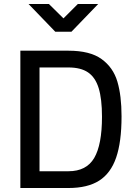

<svg xmlns="http://www.w3.org/2000/svg" viewBox="-20 -942 683 962"><path d="M82 0ZM589 -359Q589 -231 562 -152.5Q535 -74 477 -37Q419 0 323 0H82V-688H323Q431 -688 489 -646Q547 -604 568 -533.5Q589 -463 589 -359ZM491 -357Q491 -446 474.5 -500Q458 -554 421.5 -579Q385 -604 323 -604H178V-84H323Q413 -84 452 -150.5Q491 -217 491 -357ZM123 -922H225L298 -850L370 -922H472L338 -783H257Z"/></svg>

Font: sheba-seeBold
Style: Regular
Weight: 600
Designer: Mohamed Galeb, the designers
Foundry: Kief Type Foundry
Version: Version 2.010; ttfautohint (v1.5.33-1714) -l 8 -r 50 -G 200 